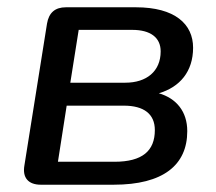

<svg xmlns="http://www.w3.org/2000/svg" viewBox="-20 -507 594 527"><path d="M92 0H292C428 0 494 -54 494 -147C494 -201 464 -237 416 -251C474 -268 510 -311 510 -376C510 -441 460 -487 353 -487H161C131 -487 114 -472 109 -442L47 -53C41 -19 58 0 92 0ZM294 -63H139L163 -217H320C375 -217 405 -194 405 -150C405 -93 371 -63 294 -63ZM324 -280H173L196 -425H343C393 -425 421 -404 421 -366C421 -311 382 -280 324 -280Z"/></svg>

Font: SN Pro Medium
Style: Italic
Weight: 400
Italic angle: -9°
Designer: Tobias Whetton
Foundry: Supernotes
Version: Version 1.001;Glyphs 3.2 (3249)